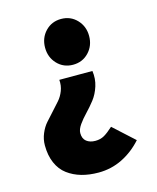

<svg xmlns="http://www.w3.org/2000/svg" viewBox="-106 -587 690 843"><g transform="rotate(-15 239.0 -165.0)"><path d="M40 5.9Q40 -22 50.8 -47.6Q61.5 -73.2 77.4 -91.1Q93.3 -108.9 111.6 -128.9Q129.9 -148.9 145 -166Q160.2 -183.1 169.2 -206.5Q178.2 -230 175.8 -255.9H326.2Q331.5 -219.7 321 -186.8Q310.5 -153.8 291.7 -129.6Q272.9 -105.5 252.9 -84.7Q232.9 -64 218.5 -43.5Q204.1 -22.9 204.1 -5.9Q204.1 19.5 219.7 31.7Q235.4 43.9 259.8 43.9Q283.2 43.9 300.8 33.7Q318.4 23.4 341.8 2L436 87.9Q397 131.8 346.4 157Q295.9 182.1 237.8 182.1Q195.3 182.1 160.4 172.1Q125.5 162.1 97.9 141.6Q70.3 121.1 55.2 86.4Q40 51.8 40 5.9ZM180.4 -334.2Q151.9 -364.3 151.9 -408.2Q151.9 -452.1 180.4 -482.2Q209 -512.2 252 -512.2Q294.9 -512.2 323.5 -482.2Q352.1 -452.1 352.1 -408.2Q352.1 -364.3 323.5 -334.2Q294.9 -304.2 252 -304.2Q209 -304.2 180.4 -334.2Z"/></g></svg>

Font: Source Sans Pro Black
Style: Regular
Weight: 900
Designer: Paul D. Hunt
Foundry: Adobe Systems Incorporated
Version: Version 2.020;PS 2.0;hotconv 1.0.86;makeotf.lib2.5.63406